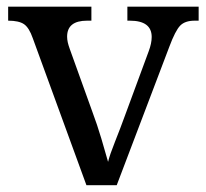

<svg xmlns="http://www.w3.org/2000/svg" viewBox="-20 -543 605 563"><path d="M76.2 -430.7Q65.4 -461.9 50.3 -472.2Q35.2 -482.4 3.9 -482.4V-523.4H248V-482.4H235.4Q176.8 -482.4 176.8 -435.5Q176.8 -427.7 178.7 -418.9Q180.7 -410.2 184.6 -399.4L251 -214.8Q264.6 -178.7 277.3 -136.2Q290 -93.8 296.9 -68.4Q301.8 -88.9 317.4 -127.9Q333 -167 345.7 -202.1L416 -392.6Q424.8 -416 424.8 -434.6Q424.8 -482.4 360.4 -482.4H353.5V-523.4H562.5V-482.4H550.8Q522.5 -482.4 508.3 -467.8Q494.1 -453.1 476.6 -406.2L322.3 0H233.4Z"/></svg>

Font: Noto Serif Todhri
Style: Regular
Weight: 400
Designer: Mikhail Merkuryev
Version: Version 1.000; ttfautohint (v1.8.4.7-5d5b)